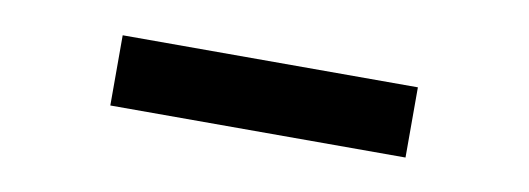

<svg xmlns="http://www.w3.org/2000/svg" viewBox="-26 -798 653 237"><g transform="rotate(10 300.0 -679.0)"><path d="M115 -635H485V-723H115Z"/></g></svg>

Font: AWKNG-Font
Style: Bold
Weight: 700
Designer: Awakening Church
Foundry: Awakening Church
Version: Version 1.700;PS 001.700;hotconv 1.0.88;makeotf.lib2.5.64775